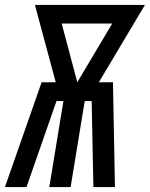

<svg xmlns="http://www.w3.org/2000/svg" viewBox="-48 -755 605 775"><path d="M-28 0 120 -423H177L105 -690L93 -735H537L351 -423H408L416 0H329L322 -347H294L237 0H151L208 -347H180L59 0ZM264 -423 405 -660H201Z"/></svg>

Font: Iosevka Term Curly SmBd Obl
Style: Regular
Weight: 600
Italic angle: -9°
Designer: Belleve Invis
Foundry: Belleve Invis
Version: Version 32.3.0